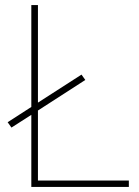

<svg xmlns="http://www.w3.org/2000/svg" viewBox="-20 -734 546 754"><path d="M103 0V-283L25 -233L10 -254L103 -314V-714H129V-331L300 -441L315 -420L129 -300V-25H486V0Z"/></svg>

Font: Noto Sans Myanmar Thin
Style: Regular
Weight: 100
Designer: Monotype Design Team
Foundry: Monotype Imaging Inc.
Version: Version 2.107; ttfautohint (v1.8.4.7-5d5b)